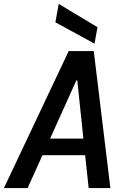

<svg xmlns="http://www.w3.org/2000/svg" viewBox="-36 -961 656 981"><path d="M-16 0 315 -700H443L528 0H417L399 -168H181L105 0ZM354 -550 220 -253H390L359 -550ZM447 -738 247 -847 264 -941 462 -822Z"/></svg>

Font: DM Mono Medium
Style: Italic
Weight: 500
Italic angle: -10°
Designer: Colophon Foundry
Foundry: Colophon Foundry
Version: Version 1.000; ttfautohint (v1.8.2.53-6de2)